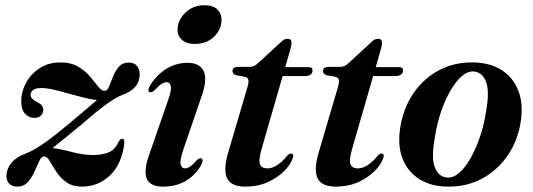

<svg xmlns="http://www.w3.org/2000/svg" viewBox="-20 -701 2032 732"><path d="M454 -153.5Q443 -72 397.8 -30.8Q352.5 10.5 293.5 10.5Q256 10.5 232.5 -6.8Q209 -24 194.5 -46.5Q180 -69 170 -86.5Q160 -104 149 -104.5Q138.5 -105.5 130.2 -88.2Q122 -71 112 -48Q102 -25 86.5 -7.2Q71 10.5 46 10.5Q27 10.5 15.8 -0.2Q4.5 -11 4.5 -30Q4.5 -55 22.2 -78.2Q40 -101.5 79 -116Q111 -128.5 152 -157.8Q193 -187 244.5 -230.5Q278.5 -259.5 305.8 -282.2Q333 -305 349.5 -319.5Q320 -323 279.2 -334.2Q238.5 -345.5 199.8 -355.5Q161 -365.5 137.5 -365.5Q116.5 -365.5 106.5 -358Q96.5 -350.5 96.5 -339Q96.5 -324 124 -310.5Q145 -300 145 -282Q145 -268.5 135.5 -260Q126 -251.5 111.5 -251.5Q89.5 -251.5 75.2 -267.8Q61 -284 61 -314Q61 -351.5 79.5 -385.5Q98 -419.5 131.5 -441.2Q165 -463 210 -463Q251 -463 278.2 -446.8Q305.5 -430.5 323.5 -409Q341.5 -387.5 354.2 -371Q367 -354.5 379 -354.5Q389 -354.5 395.8 -371Q402.5 -387.5 410.8 -408.8Q419 -430 433 -446.2Q447 -462.5 470.5 -462.5Q491.5 -462.5 502 -450Q512.5 -437.5 512.5 -418Q512.5 -363 447.5 -339.5Q423 -330.5 386.5 -304.2Q350 -278 294 -229Q255.5 -197.5 227 -174.2Q198.5 -151 180.5 -136.5Q211 -133 254 -121.5Q297 -110 334 -110Q369.5 -110 394 -120Q418.5 -130 431.5 -159.5Q438.5 -172.5 446 -172Q455 -171.5 454 -153.5Z M722.5 -533.5Q690 -533.5 672.8 -550Q655.5 -566.5 657 -591Q657.5 -612.5 670.5 -633.2Q683.5 -654 706 -667.5Q728.5 -681 758 -681Q793.5 -681 809.5 -664.2Q825.5 -647.5 824.5 -623.5Q823.5 -587.5 795.5 -560.5Q767.5 -533.5 722.5 -533.5ZM678.5 -129.5Q665 -89 668.8 -74Q672.5 -59 685 -59Q693.5 -59 703.8 -65.5Q714 -72 729 -89Q740.5 -100 747.5 -97Q757.5 -92.5 747 -71.5Q726.5 -34.5 689.2 -12Q652 10.5 602.5 10.5Q552 10.5 539.8 -19.5Q527.5 -49.5 547 -106L620.5 -318Q634.5 -357 631.2 -372.2Q628 -387.5 615.5 -387.5Q606.5 -387.5 596 -381Q585.5 -374.5 569 -356.5Q557.5 -346.5 550.5 -349.5Q541 -354 551 -373Q574.5 -413.5 612.5 -437.5Q650.5 -461.5 695.5 -461.5Q740.5 -461.5 755.8 -431Q771 -400.5 750.5 -339.5Z M914.5 -408 879 -414.5Q866.5 -419 866.5 -430.5Q866.5 -446 888.5 -446H932.5Q949.5 -446 964.5 -461L1052.5 -542Q1062.5 -553 1076.5 -553Q1091.5 -553 1091.5 -538Q1091.5 -528.5 1086 -509.5L1067.5 -445H1157.5Q1171.5 -445 1171.5 -432.5Q1171.5 -411 1140 -411H1057.5L977.5 -133.5Q965 -89.5 971.5 -74.2Q978 -59 999 -59Q1035 -59 1073.5 -105.5Q1082.5 -116 1089.5 -115.5Q1101 -115.5 1097 -100.5Q1088.5 -74 1063 -48.5Q1037.5 -23 999.8 -6.2Q962 10.5 916 10.5Q861.5 10.5 846 -21Q830.5 -52.5 849.5 -118L923 -367.5Q929 -388 927 -396.5Q925 -405 914.5 -408Z M1259.5 -408 1224 -414.5Q1211.5 -419 1211.5 -430.5Q1211.5 -446 1233.5 -446H1277.5Q1294.5 -446 1309.5 -461L1397.5 -542Q1407.5 -553 1421.5 -553Q1436.5 -553 1436.5 -538Q1436.5 -528.5 1431 -509.5L1412.5 -445H1502.5Q1516.5 -445 1516.5 -432.5Q1516.5 -411 1485 -411H1402.5L1322.5 -133.5Q1310 -89.5 1316.5 -74.2Q1323 -59 1344 -59Q1380 -59 1418.5 -105.5Q1427.5 -116 1434.5 -115.5Q1446 -115.5 1442 -100.5Q1433.5 -74 1408 -48.5Q1382.5 -23 1344.8 -6.2Q1307 10.5 1261 10.5Q1206.5 10.5 1191 -21Q1175.5 -52.5 1194.5 -118L1268 -367.5Q1274 -388 1272 -396.5Q1270 -405 1259.5 -408Z M1784.5 -463Q1848 -462 1892.2 -434Q1936.5 -406 1956.2 -355.2Q1976 -304.5 1965 -235Q1953.5 -163.5 1915.2 -107.8Q1877 -52 1818.2 -20.2Q1759.5 11.5 1686 10.5Q1624.5 10 1580 -17.2Q1535.5 -44.5 1515.2 -95Q1495 -145.5 1506 -215.5Q1518 -290 1556.8 -346.2Q1595.5 -402.5 1654.2 -433.5Q1713 -464.5 1784.5 -463ZM1685.5 -24Q1708.5 -22.5 1731.5 -42.8Q1754.5 -63 1774.5 -98.5Q1794.5 -134 1809.8 -179Q1825 -224 1832.5 -272.5Q1847 -350.5 1833.5 -387.8Q1820 -425 1787 -428.5Q1763.5 -430.5 1740.5 -410.5Q1717.5 -390.5 1697 -355Q1676.5 -319.5 1661 -273.8Q1645.5 -228 1638 -178Q1623.5 -99 1637.8 -62.8Q1652 -26.5 1685.5 -24Z"/></svg>

Font: Fraunces 72pt SemiBold
Style: Italic
Weight: 600
Italic angle: -16°
Version: Version 1.000;[b76b70a41]